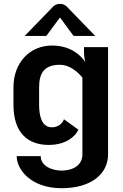

<svg xmlns="http://www.w3.org/2000/svg" viewBox="-20 -745 640 998"><path d="M291.7 -654.2 362.5 -558.3H475L333.3 -704.2C333.3 -704.2 319.2 -725 291.7 -725C264.2 -725 250 -704.2 250 -704.2L108.3 -558.3H220.8ZM541.7 58.3V-500H416.7V-475C416.7 -452.5 420 -435.8 423.3 -423.3C395 -463.3 341.7 -508.3 250 -508.3C134.2 -508.3 50 -418.3 50 -291.7V-200C50 -55.8 123.3 8.3 233.3 8.3C322.5 8.3 370.8 -35 387.5 -70.8L312.5 -125C304.2 -102.5 281.7 -83.3 250 -83.3C194.2 -83.3 183.3 -147.5 183.3 -200V-291.7C183.3 -360.8 206.7 -408.3 291.7 -408.3C337.5 -408.3 379.2 -377.5 408.3 -341.7V58.3C408.3 110.8 363.3 141.7 300 141.7C248.3 141.7 191.7 116.7 191.7 66.7H66.7C66.7 135 140 233.3 300 233.3C460 233.3 541.7 154.2 541.7 58.3Z"/></svg>

Font: BoonHome
Style: Bold
Weight: 700
Designer: Sungsit Sawaiwan
Foundry: Sungsit Sawaiwan
Version: Version 0.2